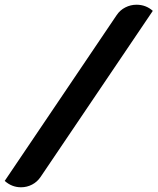

<svg xmlns="http://www.w3.org/2000/svg" viewBox="-29 -757 667 813"><path d="M465 -693Q479 -714 501.5 -725.5Q524 -737 549 -737Q589 -737 618 -711L143 -8Q129 13 107 24.5Q85 36 60 36Q21 36 -9 9Z"/></svg>

Font: K2D
Style: Bold Italic
Weight: 700
Italic angle: -10°
Designer: Katatrad Aksorn Co.,Ltd.
Foundry: Cadson Demak Co.,Ltd.
Version: Version 1.000; ttfautohint (v1.6)